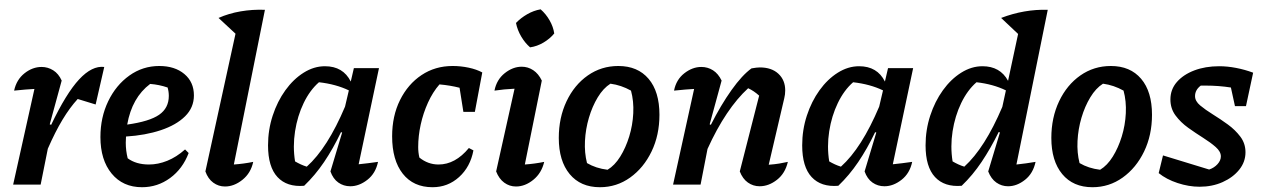

<svg xmlns="http://www.w3.org/2000/svg" viewBox="-20 -772 5281 803"><path d="M35 0 124 -400Q106 -399 86.5 -397.5Q67 -396 39 -393Q49 -439 82.5 -465.5Q116 -492 154 -492Q180 -492 202.5 -478Q225 -464 238 -435L188 -252L194 -250Q257 -382 311 -440Q365 -498 416 -492L380 -335L305 -358Q272 -322 241.5 -271.5Q211 -221 180 -150L150 0Z M574 11Q494 11 447 -46Q400 -103 400 -199Q400 -281 432.5 -348.5Q465 -416 521 -456Q577 -496 646 -496Q711 -496 751 -462.5Q791 -429 791 -373Q791 -322 754 -285.5Q717 -249 652.5 -227.5Q588 -206 507 -201Q506 -188 506 -175Q506 -142 514 -110Q549 -84 603 -84Q641 -84 679.5 -99.5Q718 -115 754 -147L769 -132Q744 -66 691.5 -27.5Q639 11 574 11ZM686 -371Q686 -389 681 -406Q646 -418 608 -421Q532 -364 512 -251Q605 -264 645.5 -292Q686 -320 686 -371Z M1039 -95Q1029 -48 994 -20Q959 8 921 8Q894 8 872 -8Q850 -24 839 -55L965 -631L894 -697Q937 -716 986.5 -724.5Q1036 -733 1088 -731L958 -84Q1000 -87 1039 -95Z M1252 5Q1180 11 1140.5 -31.5Q1101 -74 1101 -164Q1101 -229 1120.5 -288.5Q1140 -348 1173.5 -394.5Q1207 -441 1250 -468Q1293 -495 1339 -495Q1415 -495 1447 -431L1460 -487H1565L1480 -85Q1500 -87 1520 -89.5Q1540 -92 1561 -95Q1551 -47 1516.5 -20Q1482 7 1445 7Q1417 7 1395 -8.5Q1373 -24 1362 -55L1411 -218L1406 -219Q1373 -150 1335.5 -94.5Q1298 -39 1252 5ZM1214 -97Q1226 -90 1238 -84.5Q1250 -79 1263 -75Q1350 -153 1423 -326L1439 -394Q1385 -420 1314 -428Q1276 -395 1250 -341Q1224 -287 1214 -223Q1204 -159 1214 -97Z M1789 11Q1709 11 1664.5 -45.5Q1620 -102 1620 -202Q1620 -287 1653 -353.5Q1686 -420 1743 -458Q1800 -496 1873 -496Q1907 -496 1940 -489Q1973 -482 1997 -469L1966 -304H1918L1902 -405Q1863 -415 1818 -419Q1790 -387 1770 -343Q1750 -299 1739.5 -251Q1729 -203 1729 -157Q1729 -134 1734 -113Q1770 -84 1814 -84Q1884 -84 1941 -153L1960 -143Q1947 -74 1900 -31.5Q1853 11 1789 11Z M2256 -95Q2245 -48 2210.5 -20Q2176 8 2138 8Q2111 8 2089 -8Q2067 -24 2055 -55L2132 -401Q2088 -399 2048 -393Q2057 -439 2091 -466Q2125 -493 2162 -493Q2188 -493 2210 -478.5Q2232 -464 2246 -435L2175 -84Q2217 -87 2256 -95ZM2241 -733Q2263 -714 2278.5 -687Q2294 -660 2298 -632Q2280 -610 2253 -594Q2226 -578 2197 -574Q2176 -592 2160 -619Q2144 -646 2138 -676Q2158 -697 2185 -712.5Q2212 -728 2241 -733Z M2489 11Q2408 11 2362.5 -44Q2317 -99 2317 -195Q2317 -280 2349.5 -348.5Q2382 -417 2438.5 -456.5Q2495 -496 2566 -496Q2647 -496 2692.5 -442.5Q2738 -389 2738 -292Q2738 -207 2705 -138.5Q2672 -70 2615.5 -29.5Q2559 11 2489 11ZM2521 -62Q2551 -80 2574 -117Q2597 -154 2611.5 -201Q2626 -248 2628.5 -298.5Q2631 -349 2619 -393Q2578 -416 2533 -422Q2503 -403 2480 -365Q2457 -327 2443 -279.5Q2429 -232 2426.5 -182.5Q2424 -133 2435 -90Q2472 -68 2521 -62Z M2795 0 2883 -400Q2866 -399 2846.5 -397.5Q2827 -396 2799 -393Q2808 -439 2842 -465.5Q2876 -492 2913 -492Q2940 -492 2962 -478Q2984 -464 2998 -435L2948 -252L2953 -250Q2995 -333 3039.5 -395.5Q3084 -458 3123 -486Q3145 -490 3158 -490Q3207 -490 3235.5 -463.5Q3264 -437 3264 -394Q3264 -377 3260 -361L3195 -83Q3221 -85 3239 -88Q3257 -91 3275 -95Q3264 -47 3229.5 -20Q3195 7 3157 7Q3130 7 3108 -8.5Q3086 -24 3074 -55L3155 -372Q3133 -392 3109 -403Q3063 -361 3020 -297Q2977 -233 2939 -149L2910 0Z M3486 5Q3414 11 3374.5 -31.5Q3335 -74 3335 -164Q3335 -229 3354.5 -288.5Q3374 -348 3407.5 -394.5Q3441 -441 3484 -468Q3527 -495 3573 -495Q3649 -495 3681 -431L3694 -487H3799L3714 -85Q3734 -87 3754 -89.5Q3774 -92 3795 -95Q3785 -47 3750.5 -20Q3716 7 3679 7Q3651 7 3629 -8.5Q3607 -24 3596 -55L3645 -218L3640 -219Q3607 -150 3569.5 -94.5Q3532 -39 3486 5ZM3448 -97Q3460 -90 3472 -84.5Q3484 -79 3497 -75Q3584 -153 3657 -326L3673 -394Q3619 -420 3548 -428Q3510 -395 3484 -341Q3458 -287 3448 -223Q3438 -159 3448 -97Z M4307 -752H4308V-751ZM4002 5Q3930 11 3890.5 -31.5Q3851 -74 3851 -164Q3851 -229 3870.5 -288.5Q3890 -348 3923.5 -394.5Q3957 -441 4000 -468Q4043 -495 4089 -495Q4163 -495 4196 -434L4238 -630L4167 -697Q4264 -734 4362 -731L4231 -84Q4270 -88 4311 -95Q4301 -47 4267 -20Q4233 7 4196 7Q4169 7 4147 -8.5Q4125 -24 4113 -55L4162 -218L4157 -220Q4123 -151 4085.5 -95Q4048 -39 4002 5ZM3964 -97Q3976 -90 3988 -84.5Q4000 -79 4013 -75Q4099 -153 4172 -325L4187 -394Q4134 -420 4064 -428Q4026 -395 4000 -341Q3974 -287 3964 -223Q3954 -159 3964 -97Z M4549 11Q4468 11 4422.5 -44Q4377 -99 4377 -195Q4377 -280 4409.5 -348.5Q4442 -417 4498.5 -456.5Q4555 -496 4626 -496Q4707 -496 4752.5 -442.5Q4798 -389 4798 -292Q4798 -207 4765 -138.5Q4732 -70 4675.5 -29.5Q4619 11 4549 11ZM4581 -62Q4611 -80 4634 -117Q4657 -154 4671.5 -201Q4686 -248 4688.5 -298.5Q4691 -349 4679 -393Q4638 -416 4593 -422Q4563 -403 4540 -365Q4517 -327 4503 -279.5Q4489 -232 4486.5 -182.5Q4484 -133 4495 -90Q4532 -68 4581 -62Z M4826 -48 4844 -122 5037 -63Q5058 -70 5072 -85.5Q5086 -101 5086 -118Q5086 -138 5064.5 -157Q5043 -176 5012 -195.5Q4981 -215 4949.5 -237.5Q4918 -260 4896.5 -289Q4875 -318 4875 -356Q4875 -398 4902 -429Q4929 -460 4975 -477.5Q5021 -495 5079 -495Q5113 -495 5149.5 -488Q5186 -481 5221 -468L5191 -328H5145L5128 -406Q5077 -414 5023 -414Q5012 -414 5002 -414Q4978 -396 4978 -370Q4978 -349 4999.5 -331Q5021 -313 5052.5 -293.5Q5084 -274 5115 -251.5Q5146 -229 5167.5 -200.5Q5189 -172 5189 -135Q5189 -95 5163 -62.5Q5137 -30 5093.5 -10.5Q5050 9 4997 9Q4952 9 4905 -6.5Q4858 -22 4826 -48Z"/></svg>

Font: Piazzolla SemiBold
Style: Italic
Weight: 600
Italic angle: -11.3°
Designer: Juan Pablo del Peral
Foundry: Huerta Tipografica
Version: Version 1.330